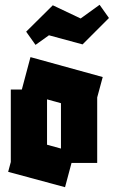

<svg xmlns="http://www.w3.org/2000/svg" viewBox="-20 -765 474 800"><path d="M14 -49 25 -90V-392H71L107 -527L408 -444L385 -359V-86H278L251 15ZM176 -162 234 -146V-335L176 -351ZM89 -633 200 -743 316 -688 395 -745 434 -690 324 -580 184 -618 128 -578Z"/></svg>

Font: Blaka Ink
Style: Regular
Weight: 400
Designer: Mohamed Gaber
Foundry: Kief Type Foundry
Version: Version 1.003; ttfautohint (v1.8.4.7-5d5b)